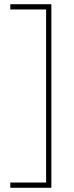

<svg xmlns="http://www.w3.org/2000/svg" viewBox="-20 -734 350 912"><path d="M29 133H199V-689H29V-714H224V158H29Z"/></svg>

Font: Noto Sans SemiCondensed Thin
Style: Regular
Weight: 100
Width: 4
Designer: Monotype Design Team
Foundry: Monotype Imaging Inc.
Version: Version 2.013; ttfautohint (v1.8.4.7-5d5b)